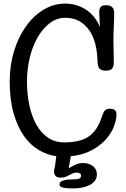

<svg xmlns="http://www.w3.org/2000/svg" viewBox="-20 -858 701 1068"><path d="M628 -222Q628 -193 614 -155.5Q600 -118 569.5 -83.5Q539 -49 490.5 -22.5Q442 4 374 11L362 78Q386 64 403.5 56.5Q421 49 442 49Q475 49 497 66Q519 83 519 112Q519 132 508.5 146.5Q498 161 480 170.5Q462 180 438.5 185Q415 190 390 190Q348 190 329.5 185.5Q311 181 311 168Q311 165 312.5 160Q314 155 321.5 150.5Q329 146 344 143Q359 140 386 140Q413 140 422 135Q431 130 431 118Q431 110 423.5 106Q416 102 408 102Q394 102 384.5 106.5Q375 111 365.5 116Q356 121 345 125.5Q334 130 318 130Q295 130 287.5 119Q280 108 280 97Q280 94 281 89Q282 84 283 80Q287 63 289 43.5Q291 24 293 11Q243 4 196.5 -23Q150 -50 114 -100.5Q78 -151 56 -226.5Q34 -302 34 -405Q34 -496 58.5 -575Q83 -654 125 -712.5Q167 -771 223 -804.5Q279 -838 342 -838Q383 -838 416 -825.5Q449 -813 473 -793.5Q497 -774 512.5 -751Q528 -728 536 -707Q533 -759 532.5 -775Q532 -791 532 -793Q532 -807 539 -818Q546 -829 570 -829Q586 -829 595.5 -824Q605 -819 609 -812Q613 -805 614 -798Q615 -791 615 -787Q615 -752 613 -711Q611 -670 611 -634Q611 -602 612 -573.5Q613 -545 613 -513Q613 -489 604 -477Q595 -465 570 -465Q546 -465 534.5 -475.5Q523 -486 522 -524Q521 -567 511 -609.5Q501 -652 479.5 -685Q458 -718 424.5 -738.5Q391 -759 343 -759Q296 -759 257 -729.5Q218 -700 189.5 -650.5Q161 -601 145.5 -537Q130 -473 130 -404Q130 -335 143 -273.5Q156 -212 181.5 -166Q207 -120 246 -93Q285 -66 337 -66Q380 -66 413 -73.5Q446 -81 471.5 -97.5Q497 -114 515 -141Q533 -168 546 -207Q555 -235 564 -244Q573 -253 592 -253Q628 -253 628 -222Z"/></svg>

Font: Life Savers ExtraBold
Style: Regular
Weight: 800
Designer: Pablo Impallari, Rodrigo Fuenzalida, Brenda Gallo
Foundry: Pablo Impallari, Rodrigo Fuenzalida, Brenda Gallo
Version: Version 3.001; ttfautohint (v0.95) -l 8 -r 50 -G 200 -x 14 -